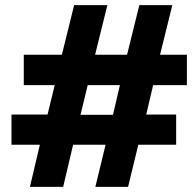

<svg xmlns="http://www.w3.org/2000/svg" viewBox="-20 -720 757 751"><path d="M97 11 136 -154H25V-272H166L194 -387H73V-506H222L270 -700H400L352 -506H477L525 -700H654L606 -506H711V-387H579L552 -272H669V-154H521L481 11H353L393 -154H266L227 11ZM295 -271H422L449 -387H323Z"/></svg>

Font: Archivo SemiExpanded Black
Style: Italic
Weight: 900
Width: 6
Italic angle: -10°
Designer: Hector Gatti
Foundry: Omnibus-Type
Version: Version 2.001